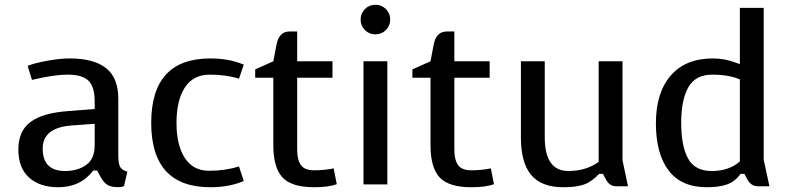

<svg xmlns="http://www.w3.org/2000/svg" viewBox="-20 -773 3302 805"><path d="M476 -358V-123Q476 -89 483 -74.5Q490 -60 514 -53L500 7Q493 12 469.5 11.5Q446 11 431 2.5Q416 -6 402 -31L387 -58H371Q318 12 224 12Q147 12 102 -28.5Q57 -69 57 -146Q57 -223 107 -261Q157 -299 263 -307L377 -316V-349Q377 -409 351 -434.5Q325 -460 264.5 -460Q204 -460 114 -438L96 -497Q130 -510 182 -519Q234 -528 272 -528Q373 -528 424.5 -487.5Q476 -447 476 -358ZM377 -165V-254L281 -247Q159 -238 159 -150Q159 -56 253 -56Q306 -56 341.5 -81.5Q377 -107 377 -165Z M982 -75 1002 -14Q941 12 862 12Q614 12 614 -258Q614 -528 862 -528Q941 -528 1002 -502L982 -443Q929 -460 859.5 -460Q790 -460 755 -406Q720 -352 720 -258Q720 -164 755 -110.5Q790 -57 856.5 -57Q923 -57 982 -75Z M1194 -641H1226V-516H1374V-447H1226V-145Q1226 -103 1241.5 -81Q1257 -59 1298 -59Q1339 -59 1379 -67L1392 -1Q1359 12 1297 12Q1202 12 1164 -29.5Q1126 -71 1126 -164V-447H1050V-482L1126 -516L1139 -584Q1149 -641 1194 -641Z M1604 0H1504V-516H1604ZM1510 -647Q1492 -665 1492 -691Q1492 -717 1510 -735Q1528 -753 1554 -753Q1580 -753 1598 -735Q1616 -717 1616 -691Q1616 -665 1598 -647Q1580 -629 1554 -629Q1528 -629 1510 -647Z M1853 -641H1885V-516H2033V-447H1885V-145Q1885 -103 1900.5 -81Q1916 -59 1957 -59Q1998 -59 2038 -67L2051 -1Q2018 12 1956 12Q1861 12 1823 -29.5Q1785 -71 1785 -164V-447H1709V-482L1785 -516L1798 -584Q1808 -641 1853 -641Z M2342 12Q2250 12 2207 -39.5Q2164 -91 2164 -197V-516H2264V-198Q2264 -56 2363 -56Q2436 -56 2490 -94V-516H2590V-101L2613 8H2564Q2537 8 2522 -18L2508 -44H2492Q2461 -11 2429 0.5Q2397 12 2342 12Z M3082 -96V-440Q3036 -460 2966 -460Q2896 -460 2866 -407Q2836 -354 2836 -258Q2836 -162 2864.5 -109Q2893 -56 2964.5 -56Q3036 -56 3082 -96ZM2943 12Q2837 12 2783.5 -58Q2730 -128 2730 -256Q2730 -384 2792 -456Q2854 -528 2969 -528Q3018 -528 3066 -510L3082 -504V-740H3182V-103L3206 8H3158Q3130 8 3115 -18L3101 -44H3085Q3062 -12 3029 0Q2996 12 2943 12Z"/></svg>

Font: Voces
Style: Regular
Weight: 400
Designer: Ana Paula Megda, Pablo Ugerman
Foundry: Ana Paula Megda, Pablo Ugerman
Version: Version 1.003